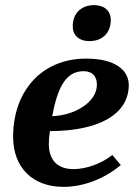

<svg xmlns="http://www.w3.org/2000/svg" viewBox="-20 -720 528 747"><path d="M328 -560C378 -560 411 -592 411 -642C411 -678 386 -700 346 -700C296 -700 263 -668 263 -618C263 -580 290 -560 328 -560ZM227 7C304 7 386 -24 450 -78L417 -117C376 -84 316 -62 266 -62C204 -62 170 -97 170 -160C170 -173 171 -188 174 -210C367 -210 481 -277 481 -389C481 -446 430 -492 315 -492C141 -492 31 -364 31 -188C31 -68 107 7 227 7ZM183 -268C204 -378 235 -443 305 -443C340 -443 357 -423 357 -390C357 -324 273 -271 183 -268Z"/></svg>

Font: Caladea
Style: Bold Italic
Weight: 700
Italic angle: -9°
Designer: Carolina Giovagnoli and Andres Torresi
Foundry: Carolina Giovagnoli & Andres Torresi
Version: Version 1.001;hotconv 1.0.109;makeotfexe 2.5.65596